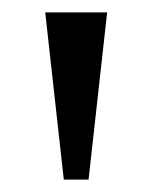

<svg xmlns="http://www.w3.org/2000/svg" viewBox="-20 -680 246 310"><path d="M53 -660H153L123 -390H83Z"/></svg>

Font: ZCOOL XiaoWei
Style: Regular
Weight: 400
Version: Version 1.000